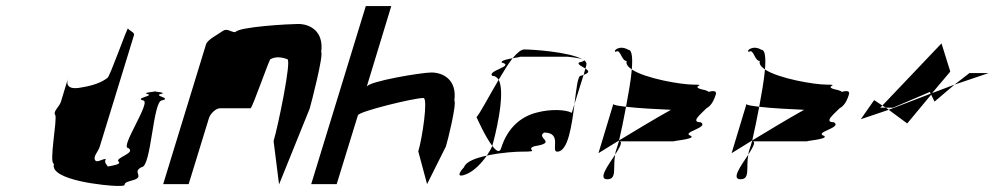

<svg xmlns="http://www.w3.org/2000/svg" viewBox="-20 -795 3279 633"><path d="M162 -416C170 -404 140 -255 158 -255C141 -200 335 -182 366 -182C414 -182 368 -188 415 -200C462 -212 412 -227 447 -244C479 -244 484 -464 514 -464C548 -472 484 -479 510 -485C529 -489 503 -492 491 -493C480 -492 450 -489 466 -485C490 -479 423 -472 451 -464C483 -464 373 -307 403 -307C430 -290 357 -275 371 -262C381 -254 353 -249 335 -246C335 -250 321 -258 329 -271C315 -271 299 -256 293 -268C287 -280 304 -295 309 -312L422 -680C424 -688 405 -695 402 -701C400 -707 341 -538 334 -538C316 -524 288 -513 250 -507C222 -501 194 -503 204 -536L181 -460C176 -443 154 -428 162 -416ZM491 -493C496 -494 498 -494 491 -494C484 -494 486 -494 491 -493Z M518 -188H602L669 -406C674 -421 692 -438 705 -438H806C812 -438 870 -607 872 -600C887 -608 905 -608 927 -600C943 -600 895 -372 882 -330L900 -187L1001 -437C1006 -454 1047 -612 1039 -624C1048 -692 1002 -716 963 -716C937 -716 767 -707 756 -689C739 -689 729 -704 713 -692C697 -680 664 -665 659 -648Z M1006 -188H1090L1160 -415C1164 -428 1345 -472 1376 -472C1392 -472 1372 -338 1359 -296L1388 -188L1450 -312C1456 -330 1486 -452 1478 -464C1487 -532 1441 -556 1402 -556C1370 -556 1195 -527 1189 -509L1270 -775H1186Z M1551 -409C1551 -409 1579 -345 1603 -314L1604 -318C1609 -335 1649 -486 1624 -532C1592 -478 1562 -420 1551 -409ZM1510 -244C1484 -216 1494 -210 1520 -222C1542 -231 1567 -256 1585 -282C1548 -274 1516 -262 1510 -244ZM1603 -545C1612 -545 1619 -540 1624 -532C1640 -559 1655 -584 1670 -603C1652 -600 1631 -595 1634 -589C1679 -577 1585 -562 1603 -545ZM1670 -603C1690 -607 1707 -608 1684 -608H1851C1848 -608 1889 -605 1901 -599C1856 -625 1729 -632 1709 -632C1698 -632 1685 -621 1670 -603ZM1585 -282C1635 -293 1686 -295 1697 -295C1770 -295 1708 -301 1742 -313C1820 -325 1745 -340 1774 -358C1835 -358 1795 -295 1817 -295C1853 -295 1865 -381 1874 -452L1865 -423C1846 -434 1794 -436 1750 -424C1701 -412 1654 -377 1632 -306C1627 -290 1616 -297 1603 -314C1599 -304 1592 -293 1585 -282ZM1889 -589C1882 -583 1899 -576 1910 -569L1913 -580C1915 -587 1912 -592 1905 -597C1907 -595 1903 -592 1889 -589ZM1901 -599C1902 -598 1904 -598 1905 -597C1904 -598 1903 -598 1901 -599ZM1894 -545C1885 -545 1880 -502 1874 -452L1904 -548ZM1904 -548C1926 -556 1921 -562 1910 -569Z M2010 -624C2026 -636 2028 -594 2046 -594C2043 -584 2050 -575 2063 -566C2066 -604 2064 -631 2051 -631C2023 -648 1999 -627 2010 -624ZM1953 -290C1953 -290 1980 -307 2021 -332C2028 -361 2036 -401 2044 -443C2020 -446 2004 -448 2002 -452ZM2063 -566C2060 -531 2052 -486 2044 -443C2085 -438 2149 -435 2192 -433C2133 -400 2069 -361 2021 -332C2017 -316 2012 -303 2010 -296C2009 -292 2009 -289 2008 -285C2023 -309 2035 -329 2021 -329H2209C2174 -329 2277 -335 2258 -347C2222 -359 2320 -374 2290 -392C2255 -392 2292 -420 2309 -438C2322 -445 2332 -458 2340 -484C2343 -495 2334 -497 2316 -492C2315 -494 2311 -496 2304 -498C2244 -510 2319 -516 2266 -516C2226 -516 2108 -536 2063 -566ZM1982 -204C2015 -204 2000 -241 2008 -285C1984 -249 1951 -204 1982 -204Z M2449 -624C2465 -636 2467 -594 2485 -594C2482 -584 2489 -575 2502 -566C2505 -604 2503 -631 2490 -631C2462 -648 2438 -627 2449 -624ZM2392 -290C2392 -290 2419 -307 2460 -332C2467 -361 2475 -401 2483 -443C2459 -446 2443 -448 2441 -452ZM2502 -566C2499 -531 2491 -486 2483 -443C2524 -438 2588 -435 2631 -433C2572 -400 2508 -361 2460 -332C2456 -316 2451 -303 2449 -296C2448 -292 2448 -289 2447 -285C2462 -309 2474 -329 2460 -329H2648C2613 -329 2716 -335 2697 -347C2661 -359 2759 -374 2729 -392C2694 -392 2731 -420 2748 -438C2761 -445 2771 -458 2779 -484C2782 -495 2773 -497 2755 -492C2754 -494 2750 -496 2743 -498C2683 -510 2758 -516 2705 -516C2665 -516 2547 -536 2502 -566ZM2421 -204C2454 -204 2439 -241 2447 -285C2423 -249 2390 -204 2421 -204Z M2818 -402 2910 -433 2901 -440H2882L2889 -447L2862 -465ZM2889 -447 2901 -440H2924L3046 -492L3048 -486L2910 -433L2971 -388L3050 -483L3061 -460L3127 -516L3053 -488L3113 -559L3084 -652ZM3127 -516 3239 -554H3176Z"/></svg>

Font: bitstorm
Style: excnobl
Weight: 400
Version: Version 0.2